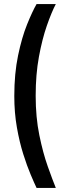

<svg xmlns="http://www.w3.org/2000/svg" viewBox="-20 -762 325 944"><path d="M159.8 162Q148.8 139 130.8 96.5Q112.8 54 94.3 -4.5Q75.8 -63 63.1 -135.2Q50.3 -207.5 50.3 -290Q50.3 -400 68.8 -489Q87.3 -578 113.3 -642.3Q139.3 -706.5 159.8 -742H254.4Q233.4 -702 210.4 -636Q187.4 -570 171.4 -483Q155.4 -396 155.4 -291Q155.4 -185.5 173.4 -97.5Q191.4 -9.5 214.9 56.5Q238.4 122.5 254.4 162Z"/></svg>

Font: Kreon Light
Style: Regular
Weight: 300
Designer: Julia Petretta
Foundry: Julia Petretta and Eli Heuer
Version: Version 2.002